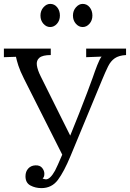

<svg xmlns="http://www.w3.org/2000/svg" viewBox="-25 -950 668 987"><path d="M188 17Q157 17 131.5 3.5Q106 -10 106 -44Q106 -68 120 -83.5Q134 -99 157 -100Q180 -101 191.5 -87Q203 -73 203 -57Q203 -48 201 -42.5Q199 -37 194 -32Q199 -31 203 -29.5Q207 -28 211 -28Q233 -28 258 -73Q263 -82 272.5 -103.5Q282 -125 295 -155L98 -546Q78 -586 69.5 -612.5Q61 -639 57 -658L-5 -656V-700H236V-667Q194 -667 177.5 -653Q161 -639 164.5 -614.5Q168 -590 184 -558L287 -351Q299 -326 311.5 -302Q324 -278 336 -253Q359 -309 382 -367.5Q405 -426 423.5 -475Q442 -524 452 -552Q462 -582 474.5 -614Q487 -646 497 -659L418 -656V-700H623V-667Q586 -665 565 -650.5Q544 -636 530.5 -608.5Q517 -581 500 -540L338 -149Q304 -67 272.5 -25Q241 17 188 17ZM400 -811Q380 -811 365 -828Q350 -845 350 -870Q350 -895 365.5 -912.5Q381 -930 400 -930Q422 -930 436 -912.5Q450 -895 450 -870Q450 -845 435 -828Q420 -811 400 -811ZM233 -811Q213 -811 198 -828Q183 -845 183 -870Q183 -895 198.5 -912.5Q214 -930 233 -930Q255 -930 269 -912.5Q283 -895 283 -870Q283 -845 268 -828Q253 -811 233 -811Z"/></svg>

Font: Lora
Style: Regular
Weight: 400
Designer: Olga Karpushina, Alexei Vanyashin (Cyrillic)
Foundry: Cyreal
Version: Version 3.005; ttfautohint (v1.8.4.7-5d5b)